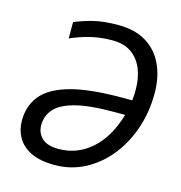

<svg xmlns="http://www.w3.org/2000/svg" viewBox="-108 -823 878 930"><g transform="rotate(15 330.5 -357.5)"><path d="M248 10Q175 10 129 -12.5Q83 -35 61.5 -73Q40 -111 40 -157Q40 -232 82.5 -284Q125 -336 221.5 -363Q318 -390 480 -390H531Q533 -408 533.5 -418Q534 -428 534 -444Q534 -502 515.5 -547.5Q497 -593 459.5 -619.5Q422 -646 364 -646Q304 -646 252.5 -633Q201 -620 156 -600V-682Q199 -700 249 -712.5Q299 -725 372 -725Q457 -725 513.5 -690Q570 -655 598.5 -593Q627 -531 627 -450Q627 -356 598.5 -272.5Q570 -189 518.5 -125.5Q467 -62 398 -26Q329 10 248 10ZM247 -70Q340 -70 411 -133Q482 -196 516 -313H462Q335 -313 264 -293.5Q193 -274 164.5 -239.5Q136 -205 136 -160Q136 -122 162.5 -96Q189 -70 247 -70Z"/></g></svg>

Font: Noto Sans IKEA
Style: Italic
Weight: 400
Italic angle: -12°
Designer: Monotype Design Team
Foundry: Monotype Imaging Inc.
Version: Version 2.001